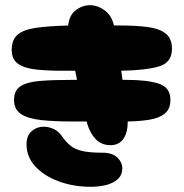

<svg xmlns="http://www.w3.org/2000/svg" viewBox="-20 -727 706 738"><path d="M405 -169Q370 -169 348 -192Q326 -215 315 -252Q314 -256 313 -260H256Q188 -260 138 -265.5Q88 -271 61 -288.5Q34 -306 34 -343Q34 -380 59.5 -396Q85 -412 134.5 -416Q184 -420 256 -420H276Q272 -438 269 -455H224Q166 -455 121 -459.5Q76 -464 50.5 -481Q25 -498 25 -535Q25 -574 47.5 -593.5Q70 -613 118 -620Q166 -627 242 -629Q246 -668 271 -687.5Q296 -707 326 -707Q355 -707 382 -687.5Q409 -668 418 -629H443Q504 -629 548.5 -623Q593 -617 617 -598Q641 -579 641 -540Q641 -487 592 -472Q543 -457 446 -455Q448 -437 451 -420H466Q546 -420 590.5 -405.5Q635 -391 635 -343Q635 -308 613.5 -290.5Q592 -273 555 -267Q518 -261 471 -260Q471 -217 454 -193Q437 -169 405 -169ZM450 -80Q450 -54 432 -38Q414 -22 386.5 -15.5Q359 -9 329 -9Q262 -9 205.5 -30Q149 -51 115.5 -87.5Q82 -124 82 -172Q82 -206 102 -223Q122 -240 147 -240Q167 -240 186.5 -231Q206 -222 219 -202Q234 -181 251 -167Q268 -153 296.5 -146.5Q325 -140 374 -140Q412 -140 431 -121.5Q450 -103 450 -80Z"/></svg>

Font: Cherry Bomb One
Style: Regular
Weight: 400
Designer: satsuyako
Foundry: satsuyako
Version: Version 4.100; ttfautohint (v1.8.3)